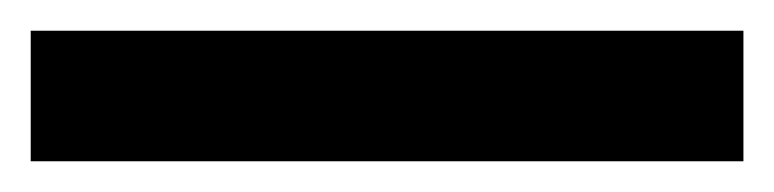

<svg xmlns="http://www.w3.org/2000/svg" viewBox="-23 -865 504 125"><path d="M461 -760V-845H-3V-760Z"/></svg>

Font: Noto Sans Myanmar ExtraCondensed SemiBold
Style: Regular
Weight: 600
Width: 2
Designer: Monotype Design Team
Foundry: Monotype Imaging Inc.
Version: Version 2.107